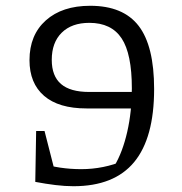

<svg xmlns="http://www.w3.org/2000/svg" viewBox="-20 -636 630 664"><path d="M292 -616Q406 -616 459.5 -546.5Q513 -477 513 -328Q513 -159 444 -75.5Q375 8 234 8Q205 8 172 4Q139 0 102 -7L120 -72Q186 -51 261 -51Q338 -51 410 -81L376 -63Q404 -110 420 -180Q436 -250 436 -330Q436 -450 400.5 -503.5Q365 -557 289 -557Q228 -557 193.5 -523Q159 -489 159 -429Q159 -373 191 -345.5Q223 -318 288 -318H480V-261H279Q183 -261 132.5 -304.5Q82 -348 82 -428Q82 -515 138.5 -565.5Q195 -616 292 -616ZM134 -183 179 -7H102L105 -183Z"/></svg>

Font: Piazzolla Thin
Style: Regular
Weight: 400
Version: Version 2.001